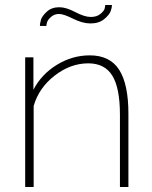

<svg xmlns="http://www.w3.org/2000/svg" viewBox="-20 -750 610 770"><path d="M217 -694Q198 -694 185 -682.5Q172 -671 169 -661.5Q166 -652 166 -646H140Q140 -655 144 -670Q148 -685 167.5 -703Q187 -721 218 -721Q245 -721 282 -701.5Q319 -682 344 -682Q368 -682 382.5 -694Q397 -706 399.5 -715Q402 -724 402 -730H429Q429 -720 424 -705.5Q419 -691 398 -673.5Q377 -656 343 -656Q311 -656 273 -675Q235 -694 217 -694ZM495 0H461V-290Q461 -397 430.5 -446.5Q400 -496 334 -496Q263 -496 199.5 -447Q136 -398 115 -325V0H81V-520H114V-390Q146 -452 208 -490Q270 -528 340 -528Q421 -528 458 -470Q495 -412 495 -294Z"/></svg>

Font: Raleway-v4020 ExtraLight
Style: Regular
Weight: 275
Designer: Matt McInerney, Pablo Impallari, Rodrigo Fuenzalida
Foundry: Matt McInerney, Pablo Impallari, Rodrigo Fuenzalida
Version: Version 4.020;PS 004.020;hotconv 1.0.88;makeotf.lib2.5.64775